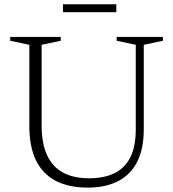

<svg xmlns="http://www.w3.org/2000/svg" viewBox="-20 -844 789 874"><path d="M598 -256V-640L511 -658.5V-676H721.5V-658.5L634.5 -640V-256Q634.5 -165.5 604 -106.5Q573.5 -47.5 516.5 -18.8Q459.5 10 380 10Q293.5 10 234.2 -20.5Q175 -51 144.2 -113.2Q113.5 -175.5 113.5 -271V-640L26.5 -658.5V-676H256.5V-658.5L169.5 -640V-273Q169.5 -193.5 193.2 -140Q217 -86.5 265 -59.5Q313 -32.5 386 -32.5Q454 -32.5 501.5 -55.8Q549 -79 573.5 -128.5Q598 -178 598 -256ZM266.5 -788.5V-824.5H509.5V-788.5Z"/></svg>

Font: Newsreader 16pt Light
Style: Regular
Weight: 300
Designer: Hugues Gentile
Foundry: Production Type
Version: Version 1.003